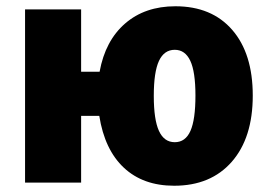

<svg xmlns="http://www.w3.org/2000/svg" viewBox="-20 -583 862 613"><path d="M536 10Q437 10 375.5 -47.5Q314 -105 297 -213H239V0H60V-553H239V-354H298Q316 -453 379.5 -508Q443 -563 540 -563Q656 -563 721.5 -487.5Q787 -412 787 -278Q787 -143 720 -66.5Q653 10 536 10ZM538 -129Q572 -129 588 -165Q604 -201 604 -278Q604 -354 587.5 -389Q571 -424 538 -424Q504 -424 487.5 -388.5Q471 -353 471 -277Q471 -201 487.5 -165Q504 -129 538 -129Z"/></svg>

Font: Noto Sans SemiCondensed Black
Style: Regular
Weight: 900
Width: 4
Designer: Monotype Design Team
Foundry: Monotype Imaging Inc.
Version: Version 2.013; ttfautohint (v1.8.4.7-5d5b)